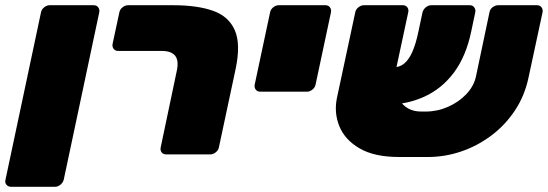

<svg xmlns="http://www.w3.org/2000/svg" viewBox="-43 -591 2097 735"><path d="M-1 124Q-12 124 -18.5 116Q-25 108 -22 97L114 -544Q116 -555 126 -563Q136 -571 147 -571H316Q327 -571 333 -563Q339 -555 337 -544L201 97Q198 108 188.5 116Q179 124 168 124Z M593 0Q582 0 576 -7.5Q570 -15 572 -26L634 -321Q642 -359 627.5 -377.5Q613 -396 576 -396H409Q398 -396 392 -404Q386 -412 388 -423L414 -544Q416 -555 426 -563Q436 -571 447 -571H620Q713 -571 773 -549.5Q833 -528 856 -475Q879 -422 859 -327L795 -27Q793 -16 783 -8Q773 0 762 0Z M953 -240Q942 -240 936 -248Q930 -256 932 -267L991 -544Q993 -555 1003 -563Q1013 -571 1024 -571H1203Q1214 -571 1220 -563Q1226 -555 1224 -544L1165 -267Q1163 -256 1153 -248Q1143 -240 1132 -240Z M1587 -164Q1631 -164 1672 -182Q1713 -200 1742 -230.5Q1771 -261 1779 -298L1831 -545Q1833 -556 1843 -563.5Q1853 -571 1864 -571H2013Q2024 -571 2030 -563Q2036 -555 2034 -544L1980 -293Q1965 -223 1927.5 -167Q1890 -111 1837 -71.5Q1784 -32 1722 -11Q1660 10 1595 10H1485Q1390 10 1333.5 -23Q1277 -56 1256 -108Q1235 -160 1247 -217L1317 -544Q1319 -555 1329 -563Q1339 -571 1350 -571H1499Q1510 -571 1516 -563.5Q1522 -556 1520 -545L1475 -335Q1458 -253 1486 -208.5Q1514 -164 1569 -164ZM1431 -190 1462 -333Q1486 -333 1504 -347.5Q1522 -362 1535.5 -392.5Q1549 -423 1559 -471L1574 -542Q1577 -555 1587 -563Q1597 -571 1608 -571H1756Q1767 -571 1773 -562Q1779 -553 1776 -542L1761 -471Q1741 -375 1694.5 -313Q1648 -251 1580.5 -220.5Q1513 -190 1431 -190Z"/></svg>

Font: Rubik Black
Style: Italic
Weight: 900
Italic angle: -12°
Designer: Hubert and Fischer
Foundry: Hubert and Fischer
Version: Version 2.300;gftools[0.9.30]